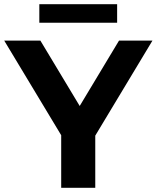

<svg xmlns="http://www.w3.org/2000/svg" viewBox="-34 -893 745 913"><path d="M419 -248V0H257V-250L-14 -700H158L345 -389L532 -700H691ZM153 -873H523V-785H153Z"/></svg>

Font: Montserrat-Bold
Style: Bold
Weight: 700
Version: Version 7.200